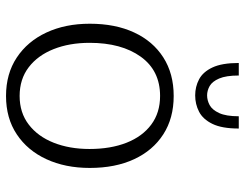

<svg xmlns="http://www.w3.org/2000/svg" viewBox="-106 -684 801 628"><g transform="rotate(90 294.0 -370.5)"><path d="M294.4 9.8Q221.7 9.8 168.7 -25.4Q115.7 -60.5 86.9 -122.3Q58.1 -184.1 58.1 -264.2Q58.1 -347.7 86.7 -409.2Q115.2 -470.7 168.2 -504.6Q221.2 -538.6 294.4 -538.6Q367.2 -538.6 419.9 -504.6Q472.7 -470.7 501.2 -409.2Q529.8 -347.7 529.8 -264.2Q529.8 -184.1 501.2 -122.3Q472.7 -60.5 419.9 -25.4Q367.2 9.8 294.4 9.8ZM294.4 -34.7Q349.1 -34.7 387.9 -64.5Q426.8 -94.2 447.3 -146Q467.8 -197.8 467.8 -263.2Q467.8 -332.5 447.3 -384.5Q426.8 -436.5 387.9 -465.3Q349.1 -494.1 294.4 -494.1Q211.4 -494.1 166 -430.9Q120.6 -367.7 120.6 -263.7Q120.6 -197.8 141.1 -146Q161.6 -94.2 200.4 -64.5Q239.3 -34.7 294.4 -34.7ZM292.5 -608.9Q264.2 -608.9 240 -621.6Q215.8 -634.3 201.2 -665.3Q186.5 -696.3 186.5 -751.5H227.5Q227.5 -710 237.3 -687.3Q247.1 -664.6 262 -656.2Q276.9 -647.9 292.5 -647.9Q308.6 -647.9 324.2 -656.2Q339.8 -664.6 350.3 -687.3Q360.8 -710 360.8 -751.5H400.9Q400.9 -696.3 385.7 -665.3Q370.6 -634.3 345.9 -621.6Q321.3 -608.9 292.5 -608.9Z"/></g></svg>

Font: Comme ExtraLight
Style: Regular
Weight: 250
Version: Version 1.000;gftools[0.9.27]